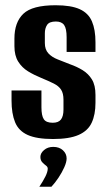

<svg xmlns="http://www.w3.org/2000/svg" viewBox="-20 -523 409 732"><path d="M182 7Q120 7 85.5 -8.5Q51 -24 37.5 -57Q24 -90 24 -140V-178H138V-114Q138 -82 147 -68.5Q156 -55 181 -55Q203 -55 212.5 -67.5Q222 -80 222 -105V-143Q222 -167 213 -181Q204 -195 185 -204.5Q166 -214 137 -226Q110 -237 87 -251Q64 -265 49.5 -288Q35 -311 35 -347V-376Q35 -438 69 -470.5Q103 -503 192 -503Q251 -503 284 -488Q317 -473 330.5 -441.5Q344 -410 344 -362V-325H234V-381Q234 -414 224.5 -427.5Q215 -441 193 -441Q168 -441 159.5 -428Q151 -415 151 -396V-359Q151 -334 164.5 -319.5Q178 -305 200 -296.5Q222 -288 247 -278Q273 -269 295 -255.5Q317 -242 330.5 -220Q344 -198 344 -161V-131Q344 -86 329.5 -55Q315 -24 279.5 -8.5Q244 7 182 7ZM130 189Q144 168 153 150Q162 132 162 120Q162 113 155 108Q148 103 141 95.5Q134 88 134 75Q134 61 148 49Q162 37 183 37Q206 37 220 50Q234 63 234 81Q234 95 225 115Q216 135 203 154.5Q190 174 176 189Z"/></svg>

Font: Alumni Sans
Style: Bold
Weight: 700
Designer: Robert E. Leuschke
Foundry: Robert E. Leuschke
Version: Version 1.018